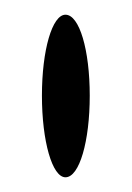

<svg xmlns="http://www.w3.org/2000/svg" viewBox="-20 -227 179 261"><path d="M69 14C88 14 102 -35 102 -97C102 -159 88 -207 69 -207C51 -207 37 -159 37 -97C37 -35 51 14 69 14Z"/></svg>

Font: 寒蝉无机体 CompactMedium
Style: Regular
Weight: 500
Width: 3
Designer: ChillTanhei {Warren2060}; 
Source Han Sans {Ryoko NISHIZUKA 西塚涼子 (kana, bopomofo & ideographs); Paul D. Hunt (Latin, Gre
Foundry: ChillType&Adobe
Version: Version 1.000;Glyphs 3.1.1 (3135)